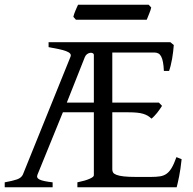

<svg xmlns="http://www.w3.org/2000/svg" viewBox="-20 -794 819 814"><path d="M377.9 -560.5Q377.9 -565.9 373.3 -568.4Q368.7 -570.8 362.3 -570.1Q356 -569.3 349.6 -564.9Q343.3 -560.5 339.8 -552.2L263.2 -358.9H377.9ZM750 -119.1Q745.6 -76.7 739.3 -45.4Q732.9 -14.2 729 0H308.1V-21Q341.3 -27.8 359.6 -35.9Q377.9 -43.9 377.9 -50.8V-317.9H246.6L139.2 -54.2Q132.8 -40 147.9 -32.7Q163.1 -25.4 203.1 -21V0H0V-21Q33.2 -26.9 52 -33.4Q70.8 -40 77.1 -54.2L278.8 -553.2Q282.2 -561.5 277.1 -567.1Q272 -572.8 259.8 -577.4Q247.6 -582 228.8 -585.9Q210 -589.8 186 -594.2V-615.2H702.1L716.8 -603Q715.8 -590.3 714.1 -575.2Q712.4 -560.1 709.7 -544.9Q707 -529.8 703.6 -516.1Q700.2 -502.4 696.8 -493.2H674.8Q673.8 -515.6 670.9 -530.8Q668 -545.9 663.1 -554.9Q658.2 -564 651.1 -567.6Q644 -571.3 634.8 -571.3H456.1V-358.9H653.8L667 -345.2Q662.6 -338.4 657.2 -330.6Q651.9 -322.8 645.8 -315.2Q639.6 -307.6 633.5 -301.3Q627.4 -294.9 622.1 -291Q614.7 -298.3 606.4 -303.2Q598.1 -308.1 586.9 -311.5Q575.7 -314.9 560.5 -316.4Q545.4 -317.9 524.9 -317.9H456.1V-75.2Q456.1 -67.9 459.7 -62.3Q463.4 -56.6 474.4 -52.5Q485.4 -48.3 505.1 -46.1Q524.9 -43.9 557.1 -43.9H620.1Q642.6 -43.9 658.4 -46.4Q674.3 -48.8 686.3 -57.4Q698.2 -65.9 708 -82.5Q717.8 -99.1 728 -127.9ZM621.1 -762.2Q620.1 -756.8 617.7 -749.8Q615.2 -742.7 612.3 -735.6Q609.4 -728.5 606.7 -721.7Q604 -714.8 602.1 -710.4H301.8L291 -722.7Q292 -728 294.4 -734.9Q296.9 -741.7 299.8 -748.8Q302.7 -755.9 305.7 -762.5Q308.6 -769 311 -773.9H610.4Z"/></svg>

Font: Gentium Plus
Style: Regular
Weight: 400
Designer: J. Victor Gaultney, Annie Olsen, Iska Routamaa
Foundry: SIL International
Version: Version 1.510